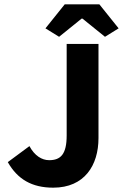

<svg xmlns="http://www.w3.org/2000/svg" viewBox="-20 -855 568 887"><path d="M279 -835 190 -724 253 -685 357 -769H361L465 -685L528 -724L439 -835ZM16 -106C61 -27 127 12 226 12C370 12 435 -91 435 -217V-652H288V-229C288 -142 260 -115 207 -115C174 -115 140 -135 116 -180Z"/></svg>

Font: Cambridge Sans Bold
Style: Regular
Weight: 700
Version: Version 2.020;PS 002.020;hotconv 1.0.88;makeotf.lib2.5.64775